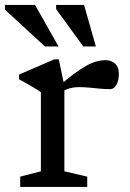

<svg xmlns="http://www.w3.org/2000/svg" viewBox="-38 -736 510 756"><path d="M377 -499Q401 -499 415.5 -485.2Q430 -471.5 430 -447Q430 -417.5 420 -401.2Q410 -385 396.5 -385Q375.5 -385 355 -387Q334.5 -389 314 -391Q293.5 -393 273 -393Q261 -393 249 -391Q237 -389 224.2 -384.2Q211.5 -379.5 197.5 -370.5L183 -388Q222.5 -422 251.5 -443.8Q280.5 -465.5 302.5 -477.5Q324.5 -489.5 342.2 -494.2Q360 -499 377 -499ZM215.5 -397.5V-61.5L305.5 -40.5V0H41.5V-40.5L123 -61.5V-373Q116.5 -378 103.2 -386Q90 -394 72.8 -404Q55.5 -414 37 -424V-442.5L176.5 -502.5H193.5ZM192.5 -553H139L-18.5 -698V-716.5H100ZM339.5 -553H290L183 -700V-716.5H293Z"/></svg>

Font: Newsreader 9pt
Style: Regular
Weight: 400
Designer: Hugues Gentile
Foundry: Production Type
Version: Version 1.003